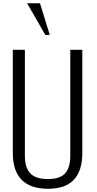

<svg xmlns="http://www.w3.org/2000/svg" viewBox="-20 -1146 593 1179"><path d="M258.3 -931.6 146.5 -1126H225.6L285.6 -931.6ZM275.9 13.2Q58.6 13.2 58.6 -206.5V-840.3H132.8V-189.5Q132.8 -117.2 165.5 -82Q198.2 -46.9 273.4 -46.4Q348.6 -46.4 380.4 -82Q411.6 -117.7 411.6 -189.5V-840.3H485.4V-206.5Q485.4 13.2 275.9 13.2Z"/></svg>

Font: Oswald-Light
Style: Light
Weight: 300
Designer: vernon adams
Foundry: vernon adams
Version: Version ; ttfautohint (v0.92.18-e454-dirty) -l 8 -r 50 -G 20